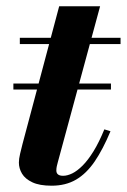

<svg xmlns="http://www.w3.org/2000/svg" viewBox="-20 -580 403 610"><path d="M22.5 -295.5V-314.5H332.5V-295.5ZM144 10Q105.5 10 82.8 -0.8Q60 -11.5 50 -28.2Q40 -45 40 -63.5Q40 -75 43.8 -91.2Q47.5 -107.5 51.5 -122.5L168 -560H298L163.5 -64Q162 -58.5 160.5 -52Q159 -45.5 159 -38.5Q159 -21.5 180.5 -21.5Q194 -21.5 209.8 -29.2Q225.5 -37 242.5 -54Q259.5 -71 277 -99.2Q294.5 -127.5 311.5 -169L331 -163Q307 -105.5 280.8 -67Q254.5 -28.5 221.5 -9.2Q188.5 10 144 10ZM43 -440V-460H363V-440Z"/></svg>

Font: Bodoni Moda 11pt
Style: Bold Italic
Weight: 700
Italic angle: -13°
Designer: Owen Earl
Foundry: indestructible type
Version: Version 2.004